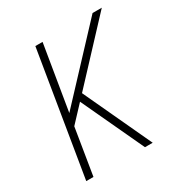

<svg xmlns="http://www.w3.org/2000/svg" viewBox="-171 -863 942 991"><g transform="rotate(-30 300.0 -367.5)"><path d="M58 0 179 -735H222L158 -348L520 -735H575L266 -404L454 0H408L283 -268L235 -371L146 -276L101 0Z"/></g></svg>

Font: Iosevka SS04 XLt Ex Obl
Style: Regular
Weight: 200
Width: 7
Italic angle: -9°
Monospace: yes
Designer: Belleve Invis
Foundry: Belleve Invis
Version: Version 19.0.0; ttfautohint (v1.8.4)